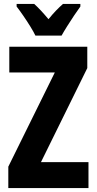

<svg xmlns="http://www.w3.org/2000/svg" viewBox="-20 -950 488 970"><path d="M427 0H22V-108L257 -584H27V-714H421V-606L187 -131H427ZM159 -770Q150 -789 133 -816.5Q116 -844 97 -871.5Q78 -899 64 -917V-930H153Q184 -902 225 -853Q246 -879 263.5 -897Q281 -915 298 -930H386V-917Q372 -898 354 -871Q336 -844 319 -817Q302 -790 291 -770Z"/></svg>

Font: Noto Sans ExtraCondensed ExtraBold
Style: Regular
Weight: 800
Width: 2
Designer: Monotype Design Team
Foundry: Monotype Imaging Inc.
Version: Version 2.013; ttfautohint (v1.8.4.7-5d5b)